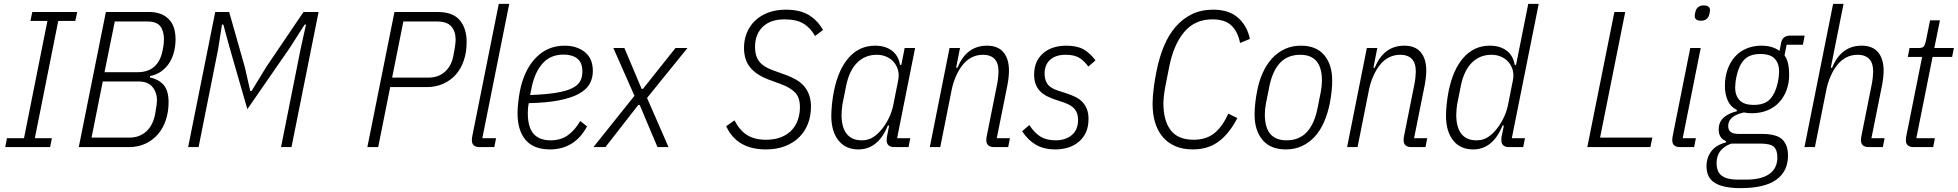

<svg xmlns="http://www.w3.org/2000/svg" viewBox="-20 -760 10115 992"><path d="M7 0 16 -46H104L225 -652H137L147 -698H379L369 -652H281L160 -46H248L239 0Z M527 -698H751Q814 -698 850.5 -662.5Q887 -627 887 -557Q887 -525 879.5 -494Q872 -463 856 -437Q840 -411 815 -392.5Q790 -374 755 -367L754 -360Q801 -350 826 -320.5Q851 -291 851 -232Q851 -183 837 -140.5Q823 -98 796.5 -67Q770 -36 732 -18Q694 0 647 0H387ZM648 -49Q701 -49 736 -81Q771 -113 782 -173Q787 -201 789 -217Q791 -233 791 -241Q791 -283 767.5 -311Q744 -339 696 -339H511L453 -49ZM690 -387Q798 -387 820 -499Q825 -522 826 -536Q827 -550 827 -558Q827 -600 808 -624.5Q789 -649 742 -649H573L520 -387Z M1533 -506 1561 -633H1554L1478 -514L1258 -196L1166 -515L1134 -633H1127L1107 -506L1006 0H952L1092 -698H1164L1245 -413L1273 -290H1280L1355 -413L1548 -698H1626L1486 0H1432Z M1878 0 2018 -698H2242Q2320 -698 2355.5 -655.5Q2391 -613 2391 -544Q2391 -491 2376.5 -448Q2362 -405 2335 -374.5Q2308 -344 2269.5 -327Q2231 -310 2184 -310H1996L1934 0ZM2006 -359H2192Q2245 -359 2278.5 -389Q2312 -419 2322 -470Q2326 -489 2328 -502.5Q2330 -516 2331.5 -525.5Q2333 -535 2333.5 -542Q2334 -549 2334 -556Q2334 -597 2312 -623Q2290 -649 2237 -649H2064Z M2458 0Q2418 0 2418 -36Q2418 -42 2419 -50.5Q2420 -59 2422 -66L2557 -740H2611L2472 -46H2543L2534 0Z M2822 12Q2737 12 2695.5 -37Q2654 -86 2654 -175Q2654 -201 2657.5 -231.5Q2661 -262 2666 -289Q2688 -399 2748.5 -461.5Q2809 -524 2897 -524Q2960 -524 3001.5 -491Q3043 -458 3043 -393Q3043 -356 3026.5 -326.5Q3010 -297 2971 -275.5Q2932 -254 2868.5 -241.5Q2805 -229 2712 -227Q2709 -212 2708 -198.5Q2707 -185 2707 -176Q2707 -103 2736.5 -69Q2766 -35 2825 -35Q2878 -35 2915 -62Q2952 -89 2978 -135L3013 -107Q2981 -47 2932.5 -17.5Q2884 12 2822 12ZM2892 -478Q2824 -478 2783.5 -432.5Q2743 -387 2727 -309L2719 -269Q2800 -272 2852.5 -280.5Q2905 -289 2935.5 -304Q2966 -319 2977.5 -340.5Q2989 -362 2989 -390Q2989 -437 2962.5 -457.5Q2936 -478 2892 -478Z M3046 0 3258 -265 3149 -512H3206L3295 -301H3302L3470 -512H3532L3323 -254L3434 0H3377L3285 -218H3278L3108 0Z M3937 12Q3787 12 3732 -108L3775 -138Q3801 -87 3839.5 -62.5Q3878 -38 3938 -38Q3982 -38 4015 -51Q4048 -64 4069.5 -86.5Q4091 -109 4102 -140Q4113 -171 4113 -206Q4113 -256 4088.5 -281.5Q4064 -307 4016 -325L3951 -349Q3889 -372 3856.5 -411Q3824 -450 3824 -513Q3824 -554 3838.5 -590Q3853 -626 3880.5 -652.5Q3908 -679 3948 -694.5Q3988 -710 4039 -710Q4114 -710 4159.5 -682Q4205 -654 4232 -605L4191 -574Q4167 -617 4130.5 -638.5Q4094 -660 4033 -660Q3961 -660 3921 -621.5Q3881 -583 3881 -517Q3881 -470 3903 -442Q3925 -414 3973 -397L4037 -374Q4068 -363 4093 -348.5Q4118 -334 4135 -314Q4152 -294 4161 -268Q4170 -242 4170 -208Q4170 -161 4154.5 -121Q4139 -81 4109.5 -51.5Q4080 -22 4036.5 -5Q3993 12 3937 12Z M4601 0Q4561 0 4561 -36Q4561 -42 4562 -50.5Q4563 -59 4565 -66L4574 -111H4567Q4517 12 4415 12Q4349 12 4312 -34.5Q4275 -81 4275 -162Q4275 -186 4278.5 -221.5Q4282 -257 4289 -291Q4312 -403 4366.5 -463.5Q4421 -524 4501 -524Q4554 -524 4588 -498.5Q4622 -473 4630 -425H4637L4654 -512H4708L4615 -46H4683L4674 0ZM4432 -35Q4460 -35 4482 -46Q4504 -57 4527 -82Q4552 -109 4570 -145Q4588 -181 4595 -216L4621 -347Q4626 -373 4620 -396.5Q4614 -420 4599 -438Q4584 -456 4561 -466.5Q4538 -477 4510 -477Q4450 -477 4409 -436.5Q4368 -396 4352 -318L4333 -223Q4331 -211 4329.5 -196Q4328 -181 4328 -167Q4328 -102 4354.5 -68.5Q4381 -35 4432 -35Z M4784 0 4886 -512H4940L4920 -410H4927Q4973 -524 5080 -524Q5136 -524 5164.5 -490Q5193 -456 5193 -395Q5193 -363 5185 -320L5130 -46H5198L5189 0H5116Q5076 0 5076 -36Q5076 -42 5077 -50.5Q5078 -59 5080 -66L5131 -321Q5135 -340 5137 -359Q5139 -378 5139 -390Q5139 -435 5118 -456Q5097 -477 5059 -477Q5027 -477 5000.5 -463.5Q4974 -450 4954 -425Q4934 -400 4919.5 -367Q4905 -334 4898 -301L4838 0Z M5433 12Q5373 12 5331.5 -12.5Q5290 -37 5261 -82L5298 -114Q5325 -73 5356 -54Q5387 -35 5434 -35Q5485 -35 5517.5 -62Q5550 -89 5550 -141Q5550 -173 5534 -194.5Q5518 -216 5478 -230L5436 -244Q5412 -252 5391.5 -262Q5371 -272 5355.5 -287Q5340 -302 5331.5 -323.5Q5323 -345 5323 -375Q5323 -443 5368 -483.5Q5413 -524 5491 -524Q5545 -524 5579 -504.5Q5613 -485 5640 -448L5603 -416Q5585 -442 5559 -459.5Q5533 -477 5486 -477Q5434 -477 5405.5 -451Q5377 -425 5377 -380Q5377 -348 5391.5 -326.5Q5406 -305 5446 -292L5489 -278Q5514 -270 5535.5 -259.5Q5557 -249 5572 -233.5Q5587 -218 5595.5 -196.5Q5604 -175 5604 -145Q5604 -106 5591 -77Q5578 -48 5554.5 -28Q5531 -8 5500 2Q5469 12 5433 12Z M6143 12Q6091 12 6052 -5Q6013 -22 5987 -53Q5961 -84 5948 -127Q5935 -170 5935 -223Q5935 -263 5941.5 -310.5Q5948 -358 5956 -396Q5970 -465 5994 -522.5Q6018 -580 6054 -621.5Q6090 -663 6138 -686.5Q6186 -710 6248 -710Q6329 -710 6376 -669Q6423 -628 6438 -559L6387 -538Q6376 -595 6343 -627.5Q6310 -660 6244 -660Q6154 -660 6099 -595.5Q6044 -531 6021 -415L6001 -314Q5996 -288 5993.5 -265Q5991 -242 5991 -225Q5991 -137 6028.5 -87.5Q6066 -38 6147 -38Q6213 -38 6255 -72.5Q6297 -107 6326 -173L6373 -150Q6331 -69 6276 -28.5Q6221 12 6143 12Z M6624 12Q6544 12 6503 -37Q6462 -86 6462 -167Q6462 -196 6465.5 -227.5Q6469 -259 6475 -289Q6485 -342 6505 -385.5Q6525 -429 6553.5 -459.5Q6582 -490 6619 -507Q6656 -524 6701 -524Q6781 -524 6822 -475Q6863 -426 6863 -345Q6863 -316 6859.5 -284.5Q6856 -253 6850 -223Q6839 -170 6819.5 -126.5Q6800 -83 6771.5 -52.5Q6743 -22 6706 -5Q6669 12 6624 12ZM6627 -35Q6692 -35 6731.5 -77Q6771 -119 6787 -200L6804 -285Q6810 -315 6810 -344Q6810 -477 6698 -477Q6633 -477 6593.5 -435Q6554 -393 6538 -312L6521 -227Q6515 -197 6515 -168Q6515 -35 6627 -35Z M6940 0 7042 -512H7096L7076 -410H7083Q7129 -524 7236 -524Q7292 -524 7320.5 -490Q7349 -456 7349 -395Q7349 -363 7341 -320L7286 -46H7354L7345 0H7272Q7232 0 7232 -36Q7232 -42 7233 -50.5Q7234 -59 7236 -66L7287 -321Q7291 -340 7293 -359Q7295 -378 7295 -390Q7295 -435 7274 -456Q7253 -477 7215 -477Q7183 -477 7156.5 -463.5Q7130 -450 7110 -425Q7090 -400 7075.5 -367Q7061 -334 7054 -301L6994 0Z M7777 0Q7737 0 7737 -36Q7737 -42 7737.5 -49.5Q7738 -57 7740 -62L7750 -111H7743Q7693 12 7591 12Q7525 12 7488 -34.5Q7451 -81 7451 -162Q7451 -186 7454.5 -221.5Q7458 -257 7465 -291Q7488 -403 7542.5 -463.5Q7597 -524 7677 -524Q7730 -524 7764 -498.5Q7798 -473 7806 -425H7813L7876 -740H7930L7791 -46H7859L7850 0ZM7608 -35Q7636 -35 7658 -46Q7680 -57 7703 -82Q7728 -110 7746 -145.5Q7764 -181 7771 -216L7797 -347Q7802 -373 7796 -396.5Q7790 -420 7775 -438Q7760 -456 7737 -466.5Q7714 -477 7686 -477Q7626 -477 7585 -436.5Q7544 -396 7528 -318L7509 -223Q7507 -211 7505.5 -196Q7504 -181 7504 -167Q7504 -102 7530.5 -68.5Q7557 -35 7608 -35Z M8181 0 8321 -698H8377L8247 -49H8517L8507 0Z M8769 -653Q8736 -653 8736 -678Q8736 -686 8741 -704Q8744 -715 8754.5 -723.5Q8765 -732 8782 -732Q8815 -732 8815 -707Q8815 -699 8810 -681Q8807 -670 8796.5 -661.5Q8786 -653 8769 -653ZM8660 0Q8620 0 8620 -36Q8620 -42 8621 -50.5Q8622 -59 8624 -66L8713 -512H8767L8674 -46H8742L8733 0Z M9218 44Q9218 125 9157.5 168.5Q9097 212 8973 212Q8885 212 8841 185.5Q8797 159 8797 99Q8797 55 8821.5 22Q8846 -11 8897 -24L8898 -31Q8860 -45 8860 -91Q8860 -130 8885.5 -152.5Q8911 -175 8953 -185L8954 -192Q8921 -208 8906.5 -241Q8892 -274 8892 -315Q8892 -362 8905.5 -400.5Q8919 -439 8943.5 -466.5Q8968 -494 9003 -509Q9038 -524 9081 -524Q9110 -524 9133.5 -517Q9157 -510 9174 -497L9183 -541Q9191 -576 9229 -576H9304L9295 -529H9211L9200 -474Q9213 -456 9218.5 -430.5Q9224 -405 9224 -374Q9224 -331 9210.5 -294.5Q9197 -258 9172.5 -231.5Q9148 -205 9112 -190Q9076 -175 9031 -175Q9020 -175 9010 -176Q9000 -177 8990 -179Q8909 -161 8909 -109Q8909 -89 8921.5 -78.5Q8934 -68 8965 -68H9084Q9159 -68 9188.5 -39.5Q9218 -11 9218 44ZM9163 53Q9163 16 9145.5 -1Q9128 -18 9078 -18H8925Q8890 -6 8869.5 19Q8849 44 8849 83Q8849 128 8876 148Q8903 168 8956 168H9002Q9080 168 9121.5 139Q9163 110 9163 53ZM9041 -218Q9098 -218 9125.5 -248Q9153 -278 9164 -329Q9169 -351 9170.5 -366.5Q9172 -382 9172 -392Q9172 -432 9149.5 -456.5Q9127 -481 9076 -481Q9019 -481 8991.5 -451Q8964 -421 8953 -370Q8948 -348 8946.5 -332.5Q8945 -317 8945 -307Q8945 -267 8967.5 -242.5Q8990 -218 9041 -218Z M9451 -740H9505L9439 -410H9446Q9492 -524 9599 -524Q9655 -524 9683.5 -490Q9712 -456 9712 -395Q9712 -363 9704 -320L9649 -46H9717L9708 0H9635Q9595 0 9595 -36Q9595 -42 9596 -50.5Q9597 -59 9599 -66L9650 -321Q9654 -340 9656 -359Q9658 -378 9658 -390Q9658 -435 9637 -456Q9616 -477 9578 -477Q9546 -477 9519.5 -463.5Q9493 -450 9473 -425Q9453 -400 9438.5 -367Q9424 -334 9417 -301L9357 0H9303Z M9867 0Q9827 0 9827 -36Q9827 -42 9828 -50.5Q9829 -59 9831 -66L9911 -466H9837L9846 -512H9892Q9912 -512 9918.5 -519Q9925 -526 9930 -546L9952 -655H10003L9974 -512H10075L10066 -466H9965L9881 -46H9977L9968 0Z"/></svg>

Font: IBM Plex Sans Cond Light
Style: Italic
Weight: 300
Width: 3
Italic angle: -11°
Designer: Mike Abbink, Paul van der Laan, Pieter van Rosmalen
Foundry: Bold Monday
Version: Version 1.3